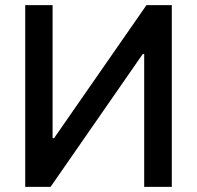

<svg xmlns="http://www.w3.org/2000/svg" viewBox="-20 -727 768 747"><path d="M184.6 -707V-189.5H190.4L549.8 -707H648.4V0H541V-516.6H535.2L176.8 0H78.1V-707Z"/></svg>

Font: Pretendard JP Medium
Style: Regular
Weight: 500
Designer: Base glyphs from Inter by Rasmus Andersson; Hangeul glyphs from Noto Sans CJK(Source Han Sans) by Jang Soo-young and Kan
Foundry: Kil Hyung-jin
Version: Version 1.309